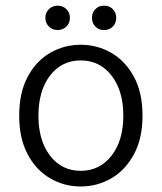

<svg xmlns="http://www.w3.org/2000/svg" viewBox="-20 -656 579 688"><path d="M269 12.2Q209.5 12.2 159.2 -17.3Q108.9 -46.9 78.9 -103.5Q48.8 -160.2 48.8 -241.2Q48.8 -323.7 78.9 -380.4Q108.9 -437 159.2 -466.3Q209.5 -495.6 269 -495.6Q329.1 -495.6 379.4 -466.3Q429.7 -437 460.2 -380.4Q490.7 -323.7 490.7 -241.2Q490.7 -160.2 460.2 -103.5Q429.7 -46.9 379.4 -17.3Q329.1 12.2 269 12.2ZM269 -43.9Q337.4 -43.9 379.6 -98.1Q421.9 -152.3 421.9 -241.2Q421.9 -331.1 379.6 -385.3Q337.4 -439.5 269 -439.5Q201.2 -439.5 159.4 -385.3Q117.7 -331.1 117.7 -241.2Q117.7 -152.3 159.4 -98.1Q201.2 -43.9 269 -43.9ZM186.5 -548.3Q168 -548.3 155.3 -560.8Q142.6 -573.2 142.6 -592.3Q142.6 -610.8 155.3 -623.3Q168 -635.7 186.5 -635.7Q205.1 -635.7 217.8 -623.3Q230.5 -610.8 230.5 -592.3Q230.5 -573.2 217.8 -560.8Q205.1 -548.3 186.5 -548.3ZM352.5 -548.3Q334 -548.3 321.8 -560.8Q309.6 -573.2 309.6 -592.3Q309.6 -610.8 321.8 -623.3Q334 -635.7 352.5 -635.7Q372.1 -635.7 384.3 -623.3Q396.5 -610.8 396.5 -592.3Q396.5 -573.2 384.3 -560.8Q372.1 -548.3 352.5 -548.3Z"/></svg>

Font: Varta Light Light
Style: Regular
Weight: 300
Version: Version 1.004